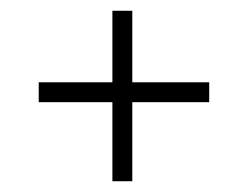

<svg xmlns="http://www.w3.org/2000/svg" viewBox="-20 -484 460 357"><path d="M226 -147H189V-294H52V-331H189V-464H226V-331H369V-294H226Z"/></svg>

Font: Smooch Sans Medium
Style: Regular
Weight: 500
Designer: Robert E. Leuschke
Foundry: Robert E. Leuschke
Version: Version 1.010; ttfautohint (v1.8.3)